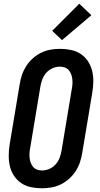

<svg xmlns="http://www.w3.org/2000/svg" viewBox="-20 -1006 540 1034"><path d="M206 8Q176 8 147 2Q118 -4 95 -19.5Q72 -35 56 -58.5Q40 -82 33.5 -110Q27 -138 27 -167.5Q27 -197 32 -228L86 -552Q90 -578 98.5 -603Q107 -628 121.5 -650.5Q136 -673 156.5 -691.5Q177 -710 201.5 -722Q226 -734 252 -738.5Q278 -743 303 -743Q333 -743 362 -737Q391 -731 414.5 -715.5Q438 -700 453.5 -676.5Q469 -653 476 -625Q483 -597 482.5 -567.5Q482 -538 477 -507L423 -183Q419 -157 410.5 -132Q402 -107 387.5 -84.5Q373 -62 352.5 -43.5Q332 -25 307.5 -13Q283 -1 257 3.5Q231 8 206 8ZM207 -88Q227 -88 247 -97Q267 -106 281 -122.5Q295 -139 302 -158.5Q309 -178 312 -198L366 -523Q369 -537 370 -551.5Q371 -566 369.5 -579.5Q368 -593 363.5 -605.5Q359 -618 350.5 -628Q342 -638 329 -642.5Q316 -647 302 -647Q282 -647 262 -638Q242 -629 228 -612.5Q214 -596 207 -576.5Q200 -557 197 -537L143 -212Q140 -198 139 -183.5Q138 -169 139.5 -155.5Q141 -142 145.5 -129.5Q150 -117 158.5 -107Q167 -97 180 -92.5Q193 -88 207 -88ZM314 -790 261 -840 407 -986 472 -924Z"/></svg>

Font: Iosevka Web
Style: Bold Italic
Weight: 700
Italic angle: -9°
Monospace: yes
Designer: Belleve Invis
Foundry: Belleve Invis
Version: Version 28.0.3; ttfautohint (v1.8.3)